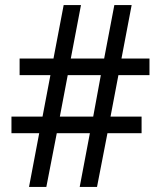

<svg xmlns="http://www.w3.org/2000/svg" viewBox="-20 -734 631 754"><path d="M94 0H162L203 -211H333L293 0H361L402 -211H536V-276H414L445 -439H567V-504H457L497 -714H429L389 -504H258L298 -714H230L190 -504H57V-439H178L147 -276H25V-211H134ZM215 -276 246 -439H376L346 -276Z"/></svg>

Font: Noto Sans Malayalam SemiCondensed
Style: Regular
Weight: 400
Width: 4
Designer: Jelle Bosma - Monotype Design Team
Foundry: Monotype Imaging Inc.
Version: Version 2.104